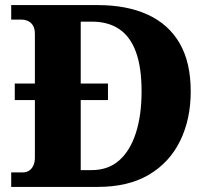

<svg xmlns="http://www.w3.org/2000/svg" viewBox="-20 -734 823 754"><path d="M24 0V-57H70Q84 -57 94.5 -64Q105 -71 111 -84Q117 -97 117 -115V-341H38V-406H117V-600Q117 -621 110 -633Q103 -645 91 -651Q79 -657 63 -657H24V-714H364Q478 -714 560 -676.5Q642 -639 685.5 -564Q729 -489 729 -375Q729 -266 687.5 -181Q646 -96 565 -48Q484 0 364 0ZM340 -66Q405 -66 448 -104Q491 -142 513.5 -211.5Q536 -281 536 -375Q536 -469 514 -529.5Q492 -590 448.5 -619.5Q405 -649 341 -649H297V-406H404V-341H297V-66Z"/></svg>

Font: Noto Serif Hebrew ExtraBold
Style: Regular
Weight: 800
Version: Version 2.003